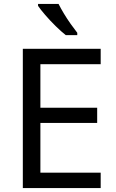

<svg xmlns="http://www.w3.org/2000/svg" viewBox="-20 -964 596 984"><path d="M496 0H97V-714H496V-635H187V-412H478V-334H187V-79H496ZM280 -944Q291 -922 307.5 -894.5Q324 -867 342.5 -841Q361 -815 376 -796V-784H317Q294 -802 265 -830.5Q236 -859 211.5 -887.5Q187 -916 175 -934V-944Z"/></svg>

Font: Noto Sans Palmyrene
Style: Regular
Weight: 400
Designer: Monotype Design Team
Foundry: Monotype Imaging Inc.
Version: Version 2.001; ttfautohint (v1.8.4.7-5d5b)